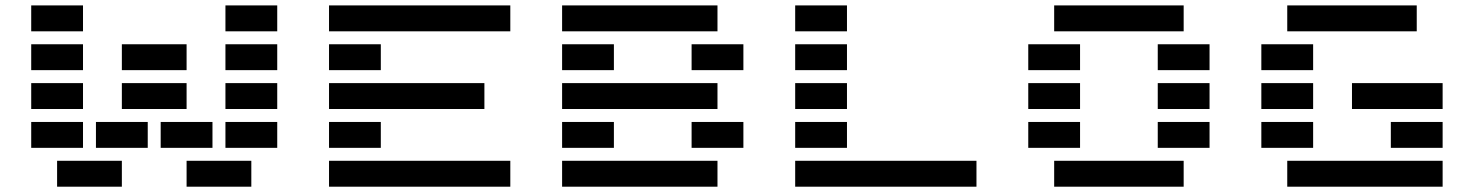

<svg xmlns="http://www.w3.org/2000/svg" viewBox="-20 -704 5558 724"><path d="M293 -683.6V-585.9H97.7V-683.6ZM683.6 0V-97.7H927.7V0ZM195.3 0V-97.7H439.5V0ZM1025.4 -244.1V-146.5H830.1V-244.1ZM781.2 -244.1V-146.5H585.9V-244.1ZM537.1 -244.1V-146.5H341.8V-244.1ZM683.6 -390.6V-293H439.5V-390.6ZM1025.4 -390.6V-293H830.1V-390.6ZM683.6 -537.1V-439.5H439.5V-537.1ZM1025.4 -537.1V-439.5H830.1V-537.1ZM1025.4 -683.6V-585.9H830.1V-683.6ZM293 -244.1V-146.5H97.7V-244.1ZM293 -390.6V-293H97.7V-390.6ZM293 -537.1V-439.5H97.7V-537.1Z M1904.3 -97.7V0H1220.7V-97.7ZM1220.7 -585.9V-683.6H1904.3V-585.9ZM1220.7 -439.5V-537.1H1416V-439.5ZM1220.7 -293V-390.6H1806.6V-293ZM1220.7 -146.5V-244.1H1416V-146.5Z M2099.6 0V-97.7H2685.5V0ZM2685.5 -683.6V-585.9H2099.6V-683.6ZM2099.6 -439.5V-537.1H2294.9V-439.5ZM2587.9 -439.5V-537.1H2783.2V-439.5ZM2099.6 -293V-390.6H2685.5V-293ZM2099.6 -146.5V-244.1H2294.9V-146.5ZM2587.9 -146.5V-244.1H2783.2V-146.5Z M2978.5 -585.9V-683.6H3173.8V-585.9ZM2978.5 -439.5V-537.1H3173.8V-439.5ZM2978.5 -293V-390.6H3173.8V-293ZM2978.5 -146.5V-244.1H3173.8V-146.5ZM3662.1 -97.7V0H2978.5V-97.7Z M3955.1 0V-97.7H4443.4V0ZM4443.4 -683.6V-585.9H3955.1V-683.6ZM3857.4 -439.5V-537.1H4052.7V-439.5ZM4345.7 -439.5V-537.1H4541V-439.5ZM3857.4 -293V-390.6H4052.7V-293ZM4345.7 -293V-390.6H4541V-293ZM3857.4 -146.5V-244.1H4052.7V-146.5ZM4345.7 -146.5V-244.1H4541V-146.5Z M5419.9 -97.7V0H4834V-97.7ZM5322.3 -683.6V-585.9H4834V-683.6ZM4736.3 -439.5V-537.1H4931.6V-439.5ZM4736.3 -293V-390.6H4931.6V-293ZM5419.9 -390.6V-293H5078.1V-390.6ZM4736.3 -146.5V-244.1H4931.6V-146.5ZM5224.6 -146.5V-244.1H5419.9V-146.5Z"/></svg>

Font: Trigram
Style: Regular
Weight: 400
Designer: GGBotNet
Foundry: GGBotNet
Version: 1.05